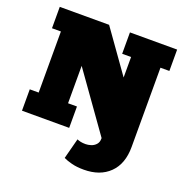

<svg xmlns="http://www.w3.org/2000/svg" viewBox="-135 -708 984 1013"><g transform="rotate(20 357.0 -201.0)"><path d="M442 181Q403 181 374 173.5Q345 166 327 157L357 42Q366 46 377.5 48.5Q389 51 405 51Q419 51 435 46Q451 41 462.5 28.5Q474 16 474 -4V-86L489 13L245 -330V-120H295V0H30V-120H80V-463H30V-583H307L474 -348V-463H424V-583H689V-463H639V-18Q639 77 586 129Q533 181 442 181Z"/></g></svg>

Font: Rokkitt SemiBold Black
Style: Regular
Weight: 900
Version: Version 3.103